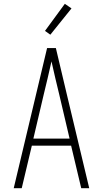

<svg xmlns="http://www.w3.org/2000/svg" viewBox="-20 -987 540 1007"><path d="M52 0 227 -735H273L331 -490L448 0H406L353 -223H147L94 0ZM155 -260H345L291 -490Q280 -534 270 -577.5Q260 -621 250 -665Q240 -621 230 -577.5Q220 -534 209 -490ZM244 -805 216 -825 320 -967 355 -943Z"/></svg>

Font: Iosevka Extralight
Style: Regular
Weight: 200
Monospace: yes
Designer: Belleve Invis
Foundry: Belleve Invis
Version: Version 32.0.1; ttfautohint (v1.8.4)